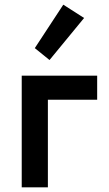

<svg xmlns="http://www.w3.org/2000/svg" viewBox="-20 -802 466 822"><path d="M251 -782 129 -596 192 -545 340 -725ZM396 -375V-478H73V0H185V-375Z"/></svg>

Font: Mint Spirit No2
Style: Bold
Weight: 700
Designer: HARENDAL Hirwen
Foundry: Arkandis Digital Foundry.
Version: Version 1.004;FFEdit